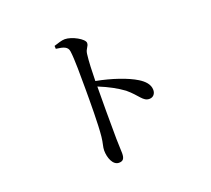

<svg xmlns="http://www.w3.org/2000/svg" viewBox="-134 -939 1268 1153"><g transform="rotate(-20 500.0 -362.5)"><path d="M315 -750 316 -731C365 -725 390 -717 394 -685C401 -636 401 -523 401 -442C401 -370 401 -215 393 -141C389 -101 380 -81 380 -58C380 -12 400 42 439 42C466 42 476 28 476 -6C476 -22 474 -53 473 -99C472 -200 472 -355 473 -433C537 -407 586 -380 627 -350C691 -297 701 -256 742 -256C768 -256 782 -276 782 -299C782 -335 755 -362 721 -383C666 -417 570 -450 473 -468C474 -525 476 -593 482 -638C486 -671 505 -677 505 -700C505 -726 431 -767 386 -767C365 -767 342 -758 315 -750Z"/></g></svg>

Font: Noto Serif CJK SC Medium
Style: Regular
Weight: 500
Designer: Ryoko NISHIZUKA 西塚涼子 (kana & ideographs); Frank Grießhammer (Latin, Greek & Cyrillic); Wenlong ZHANG 张文龙 (bopomofo); San
Foundry: Adobe
Version: Version 2.001;hotconv 1.1.0;makeotfexe 2.6.0